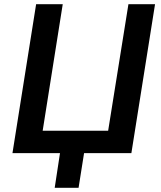

<svg xmlns="http://www.w3.org/2000/svg" viewBox="-20 -725 760 909"><path d="M239 164 264 0H39L151 -705H277L182 -106H492L588 -705H714L602 0H378L352 164Z"/></svg>

Font: Nunito Sans 10pt SemiCondensed
Style: Bold Italic
Weight: 700
Width: 4
Italic angle: -9°
Designer: Vernon Adams
Foundry: Vernon Adams
Version: Version 3.101;gftools[0.9.27]